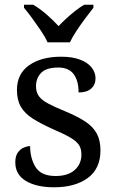

<svg xmlns="http://www.w3.org/2000/svg" viewBox="-20 -786 491 816"><path d="M210 10Q135 10 90 -17Q45 -44 45 -96Q45 -123 56 -138Q67 -153 81.5 -159Q96 -165 108 -165Q108 -113 131.5 -75.5Q155 -38 216 -38Q269 -38 297.5 -63.5Q326 -89 326 -129Q326 -154 315.5 -170Q305 -186 278.5 -201.5Q252 -217 203 -238Q152 -261 118.5 -282.5Q85 -304 68.5 -332.5Q52 -361 52 -404Q52 -472 103.5 -508.5Q155 -545 240 -545Q288 -545 320.5 -532.5Q353 -520 369.5 -499Q386 -478 386 -453Q386 -426 367.5 -409.5Q349 -393 314 -393Q314 -443 293 -471Q272 -499 228 -499Q177 -499 155 -476.5Q133 -454 133 -419Q133 -394 145.5 -377Q158 -360 185.5 -345.5Q213 -331 257 -313Q310 -291 343 -269Q376 -247 391.5 -218Q407 -189 407 -147Q407 -69 353 -29.5Q299 10 210 10ZM182 -606Q172 -629 154 -655.5Q136 -682 117 -708Q98 -734 82 -753V-766H121Q150 -749 178.5 -724Q207 -699 229 -675Q244 -691 262 -707.5Q280 -724 299.5 -739.5Q319 -755 338 -766H377V-753Q362 -734 342.5 -708Q323 -682 305.5 -655.5Q288 -629 277 -606Z"/></svg>

Font: Noto Serif NP Hmong
Style: Regular
Weight: 400
Designer: Dalton Maag Ltd
Foundry: Dalton Maag Ltd
Version: Version 1.001